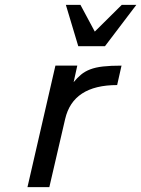

<svg xmlns="http://www.w3.org/2000/svg" viewBox="-20 -770 581 790"><path d="M208 -500H298L283 -432Q298 -450 313.5 -463Q329 -476 351 -484.5Q373 -493 404 -496.5Q435 -500 480 -500L462 -420Q280 -420 248 -280L183 0H93ZM412 -580H302L251 -750H311L370 -640L481 -750H541Z"/></svg>

Font: Perun
Style: Italic
Weight: 400
Italic angle: -12°
Foundry: Copyright (c) Stefan Peev, Context Ltd, 2016
Version: Version 1.027